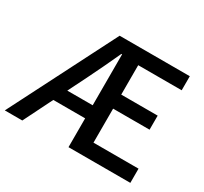

<svg xmlns="http://www.w3.org/2000/svg" viewBox="-149 -948 1231 1159"><g transform="rotate(30 466.5 -368.5)"><path d="M2 0H124L224 -201H446V0H877V-99H563V-336H817V-434H563V-639H866V-737H377ZM269 -292 331 -416C368 -490 405 -569 441 -647H446V-292Z"/></g></svg>

Font: GenYoGothic2 TW M
Style: Regular
Weight: 500
Version: Version 2.100;PS 2.1;hotconv 16.6.51;makeotf.lib2.5.65220 DE